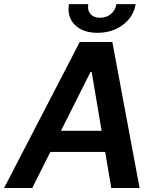

<svg xmlns="http://www.w3.org/2000/svg" viewBox="-60 -937 767 957"><path d="M100.6 0H-39.6L337.4 -727.5H500L635.7 0H494.6L397 -578.1H391.1ZM152.8 -285.2H536.1L518.6 -179.7H134.8ZM426.8 -773.4Q352.5 -773.4 313 -813.2Q273.4 -853 283.7 -916.5H379.9Q375 -885.7 390.9 -867.2Q406.7 -848.6 439 -848.6Q470.7 -848.6 492.9 -867.2Q515.1 -885.7 520 -916.5H616.2Q609.4 -874 583 -842Q556.6 -810.1 516.4 -791.7Q476.1 -773.4 426.8 -773.4Z"/></svg>

Font: Inter Tight SemiBold
Style: Italic
Weight: 600
Italic angle: -9.39999°
Designer: Rasmus Andersson
Foundry: rsms
Version: Version 3.004